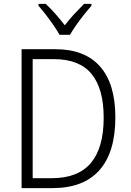

<svg xmlns="http://www.w3.org/2000/svg" viewBox="-20 -967 671 987"><path d="M573 -364Q573 -184 491 -92Q409 0 250 0H91V-714H265Q416 -714 494.5 -625Q573 -536 573 -364ZM513 -362Q513 -511 450.5 -587Q388 -663 257 -663H148V-51H246Q381 -51 447 -129Q513 -207 513 -362ZM286 -788Q274 -810 255 -837.5Q236 -865 215.5 -891.5Q195 -918 178 -937V-947H215Q239 -925 265 -895.5Q291 -866 313 -837Q336 -867 361 -894Q386 -921 412 -947H450V-937Q432 -917 411 -890.5Q390 -864 371 -837Q352 -810 340 -788Z"/></svg>

Font: Noto Sans Kannada SemiCondensed Light
Style: Regular
Weight: 300
Width: 4
Designer: Jelle Bosma - Monotype Design Team
Foundry: Monotype Imaging Inc.
Version: Version 2.005; ttfautohint (v1.8.4.7-5d5b)